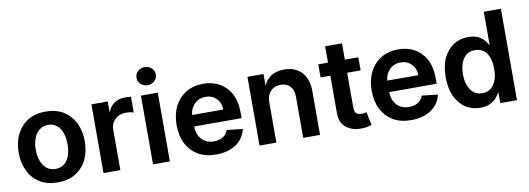

<svg xmlns="http://www.w3.org/2000/svg" viewBox="-60 -1134 4173 1516"><g transform="rotate(-10 2026.5 -376.0)"><path d="M163 -22Q103 -59 72 -122Q39 -187 39 -271Q39 -356 72 -420Q104 -484 163 -520Q224 -555 304 -555Q384 -555 445 -520Q503 -484 537 -420Q569 -354 569 -271Q569 -188 537 -122Q505 -59 445 -22Q387 13 304 13Q221 13 163 -22ZM375 -118Q404 -142 417 -181Q431 -219 431 -271Q431 -323 417 -361Q404 -402 375 -424Q347 -448 305 -448Q263 -448 234 -424Q204 -400 191 -361Q176 -321 176 -271Q176 -222 191 -181Q204 -143 234 -118Q263 -95 305 -95Q346 -95 375 -118Z M802 -548V-457Q815 -501 853 -530Q891 -556 939 -556Q954 -556 963 -555Q977 -555 989 -552V-427Q979 -430 959 -434Q935 -436 925 -436Q875 -436 840 -404Q806 -371 806 -321V3H671V-548Z M1203 -548V3H1068V-548ZM1080 -641Q1058 -663 1058 -692Q1058 -723 1080 -744Q1104 -765 1136 -765Q1167 -765 1191 -744Q1213 -723 1213 -692Q1213 -663 1191 -641Q1167 -620 1136 -620Q1104 -620 1080 -641Z M1430 -21Q1370 -57 1337 -120Q1305 -184 1305 -270Q1305 -353 1337 -419Q1371 -484 1429 -519Q1488 -555 1567 -555Q1636 -555 1693 -526Q1751 -495 1785 -435Q1820 -373 1820 -277V-235H1440Q1440 -170 1478 -130Q1514 -92 1575 -92Q1617 -92 1645 -110Q1674 -126 1688 -163L1815 -149Q1797 -73 1734 -30Q1670 13 1574 13Q1489 13 1430 -21ZM1689 -327Q1689 -380 1656 -414Q1622 -450 1569 -450Q1513 -450 1478 -413Q1443 -377 1440 -327Z M1922 3V-548H2051V-456H2052Q2070 -500 2112 -528Q2156 -555 2217 -555Q2304 -555 2355 -501Q2408 -444 2407 -347V3H2272V-327Q2272 -382 2244 -411Q2217 -441 2169 -441Q2118 -441 2089 -409Q2057 -377 2057 -320V3Z M2703 -443V-164Q2703 -128 2719 -115Q2736 -104 2758 -104Q2773 -104 2780 -105L2799 -110L2821 -4Q2810 0 2789 5Q2770 10 2732 10Q2665 10 2618 -26Q2567 -65 2568 -143V-443H2490V-548H2568V-679H2703V-548H2811V-443Z M2994 -21Q2934 -57 2901 -120Q2869 -184 2869 -270Q2869 -353 2901 -419Q2935 -484 2993 -519Q3052 -555 3131 -555Q3200 -555 3257 -526Q3315 -495 3349 -435Q3384 -373 3384 -277V-235H3004Q3004 -170 3042 -130Q3078 -92 3139 -92Q3181 -92 3209 -110Q3238 -126 3252 -163L3379 -149Q3361 -73 3298 -30Q3234 13 3138 13Q3053 13 2994 -21ZM3253 -327Q3253 -380 3220 -414Q3186 -450 3133 -450Q3077 -450 3042 -413Q3007 -377 3004 -327Z M3574 -21Q3523 -56 3493 -118Q3463 -183 3463 -272Q3463 -363 3493 -427Q3525 -491 3576 -523Q3628 -555 3692 -555Q3742 -555 3773 -539Q3803 -523 3823 -499Q3840 -477 3850 -458H3849V-730H3986V3H3852V-83H3850Q3840 -62 3822 -42Q3802 -19 3771 -4Q3740 12 3691 12Q3627 12 3574 -21ZM3819 -146Q3852 -194 3852 -273Q3852 -351 3820 -398Q3787 -444 3727 -444Q3666 -444 3633 -396Q3601 -347 3601 -273Q3601 -196 3634 -148Q3665 -99 3727 -99Q3787 -99 3819 -146Z"/></g></svg>

Font: Sinter Bold
Style: Regular
Weight: 700
Foundry: Adobe & rsms
Version: Version 1.000